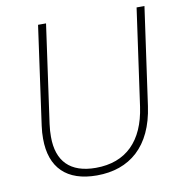

<svg xmlns="http://www.w3.org/2000/svg" viewBox="-79 -771 811 853"><g transform="rotate(-10 326.0 -345.0)"><path d="M290.5 7.5C438.5 7.5 541.5 -78.5 566.5 -256.5L628.5 -697H593L531.5 -259.5C510 -109.5 428.5 -26.5 291.5 -26.5C176 -26.5 118.5 -86.5 118.5 -196.5C118.5 -214.5 119.5 -233.5 122.5 -254.5L184.5 -697H148.5L86.5 -252.5C83.5 -232 82.5 -212.5 82.5 -194.5C82.5 -63.5 154.5 7.5 290.5 7.5Z"/></g></svg>

Font: HK Grotesk ExtraLight
Style: Italic
Weight: 200
Italic angle: -16°
Designer: Alfredo Marco Pradil
Foundry: Hanken Design Co.
Version: Version 3.001;FEAKit 1.0